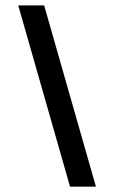

<svg xmlns="http://www.w3.org/2000/svg" viewBox="-20 -704 431 724"><path d="M341.8 0H244.1L48.8 -683.6H146.5Z"/></svg>

Font: BabelStone Runic Ruled
Style: Regular
Weight: 400
Designer: Andrew West
Foundry: BabelStone
Version: Version 7.004 November 9, 2023